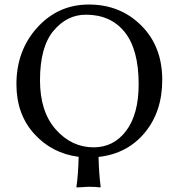

<svg xmlns="http://www.w3.org/2000/svg" viewBox="-20 -678 781 839"><path d="M355 -613.8Q272.9 -613.8 213.9 -543.5Q154.8 -473.1 154.8 -327.1Q154.8 -189.9 223.9 -112.1Q293 -34.2 389.2 -34.2Q477.1 -34.2 531.5 -106.7Q585.9 -179.2 585.9 -310.1Q585.9 -461.9 524.9 -537.8Q463.9 -613.8 355 -613.8ZM323.7 7.3Q206.5 -7.8 129.2 -93.5Q51.8 -179.2 51.8 -310.1Q51.8 -457 142.8 -557.6Q233.9 -658.2 368.2 -658.2Q505.4 -658.2 597.2 -566.7Q689 -475.1 689 -329.1Q689 -190.4 612.8 -98.4Q536.6 -6.3 410.6 7.8Q412.6 84 419.9 138.2L418 141.1Q400.9 138.2 367.2 138.2L314.9 141.1L314 138.2Q321.8 86.9 323.7 7.3Z"/></svg>

Font: Biolilbert
Style: Regular
Weight: 400
Designer: Philipp H. Poll
Foundry: Philipp H. Poll
Version: Version 1.1.0